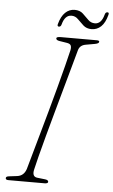

<svg xmlns="http://www.w3.org/2000/svg" viewBox="-57 -876 540 914"><g transform="rotate(5 212.5 -418.5)"><path d="M136.5 -61.5Q128.5 -27 153.5 -23.5L193 -19Q208.5 -17 208 -8Q208 -3.5 203 -1.8Q198 0 192.5 0H19Q5.5 0 5.5 -8Q4.5 -17 21.5 -18.5L58.5 -23Q90.5 -27 101.5 -60.5Q108 -83.5 120.2 -127Q132.5 -170.5 148.2 -226.5Q164 -282.5 180.8 -343Q197.5 -403.5 213 -461.2Q228.5 -519 240.5 -566.2Q252.5 -613.5 259 -641.5Q262 -656.5 258.2 -664.5Q254.5 -672.5 240.5 -675L203 -681Q187 -683.5 187 -692.5Q187 -700 208 -700H380Q392 -700 392 -694Q392 -685.5 373 -682L330.5 -674.5Q301.5 -670 294.5 -645Q286.5 -615.5 273 -567.2Q259.5 -519 243.2 -460.2Q227 -401.5 210 -340.5Q193 -279.5 178 -223.8Q163 -168 152 -125.2Q141 -82.5 136.5 -61.5ZM350 -750.5Q326 -750.5 310.5 -764.5Q295 -778.5 281.8 -792.2Q268.5 -806 250 -806Q218.5 -806 206.5 -760.5Q203.5 -749 194.5 -749Q185.5 -749 188.5 -760.5Q198.5 -798 217.8 -816.5Q237 -835 263 -835Q287.5 -835 302.5 -821Q317.5 -807 331 -793.2Q344.5 -779.5 363.5 -779.5Q394.5 -779.5 406.5 -824.5Q409.5 -837 419 -837Q428 -837 424.5 -825Q414.5 -786.5 395.2 -768.5Q376 -750.5 350 -750.5Z"/></g></svg>

Font: Fraunces 72pt Soft Thin
Style: Italic
Weight: 100
Italic angle: -16°
Version: Version 1.000;[0bf87f6ff]